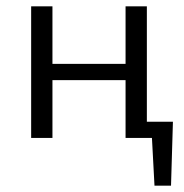

<svg xmlns="http://www.w3.org/2000/svg" viewBox="-20 -434 579 604"><path d="M375 -182H145V0H78V-414H145V-233H375V-414H442V-51H524L518 150H466L458 0H375Z"/></svg>

Font: QiushuiShotai Bright
Style: Regular
Weight: 400
Designer: Christian Thalmann (Catharsis Fonts)
Version: Version 1.250;